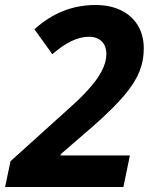

<svg xmlns="http://www.w3.org/2000/svg" viewBox="-34 -744 625 764"><path d="M7.8 -102.5 238.3 -310.5Q286.1 -353 312 -381.8Q351.1 -423.8 370.1 -460Q389.2 -496.1 389.2 -528.3Q389.2 -561 370.8 -579.3Q352.5 -597.7 319.3 -597.7Q253.4 -597.7 174.3 -528.3L103 -627.4Q209.5 -724.1 345.7 -724.1Q403.8 -724.1 447.3 -703.1Q490.7 -682.1 514.4 -643.1Q538.1 -604 538.1 -550.8Q538.1 -503.9 522 -462.2Q505.9 -420.4 469.2 -375Q425.8 -320.3 334 -239.7L207.5 -130.4V-125.5H482.9L457 0H-13.7Z"/></svg>

Font: Viking Open Sans
Style: Bold Italic
Weight: 700
Italic angle: -12°
Foundry: Ascender Corporation
Version: Version 2.000